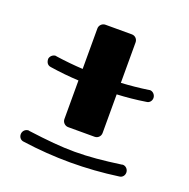

<svg xmlns="http://www.w3.org/2000/svg" viewBox="-109 -689 785 798"><g transform="rotate(20 283.5 -290.0)"><path d="M517 -366C517 -379 506 -392 492 -392C491 -392 489 -391 488 -391C446 -385 406 -381 368 -379V-558C368 -572 357 -584 342 -584H225C211 -584 199 -572 199 -558V-379C161 -381 121 -385 79 -391C78 -391 77 -392 76 -392C63 -392 52 -382 50 -370C50 -356 56 -343 72 -341C117 -334 159 -330 199 -328V-157C199 -143 211 -131 225 -131H342C357 -131 368 -143 368 -157V-328C409 -330 451 -334 495 -341C508 -342 517 -353 517 -366ZM517 -36C517 -50 506 -62 492 -62C491 -62 489 -61 488 -61C409 -50 348 -44 285 -44C225 -44 163 -50 79 -61C78 -61 77 -62 76 -62C61 -62 50 -50 50 -36C50 -23 59 -12 72 -11C143 -1 213 4 283 4C354 4 424 -1 495 -11C508 -12 517 -23 517 -36Z"/></g></svg>

Font: Ribeye
Style: Regular
Weight: 400
Designer: Astigmatic (AOETI)
Foundry: Astigmatic (AOETI)
Version: Version 1.000